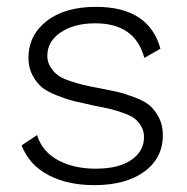

<svg xmlns="http://www.w3.org/2000/svg" viewBox="-20 -530 544 560"><path d="M255 10Q177 10 121 -19.5Q65 -49 43 -106L88 -136Q103 -88 149 -63Q195 -38 259 -38Q326 -38 363 -63.5Q400 -89 400 -130Q400 -148 392 -161.5Q384 -175 373.5 -183.5Q363 -192 341 -200Q319 -208 302 -212Q285 -216 254 -222Q217 -230 196.5 -235Q176 -240 146.5 -251.5Q117 -263 101.5 -276Q86 -289 74.5 -311Q63 -333 63 -361Q63 -427 116 -468.5Q169 -510 260 -510Q414 -510 448 -388L401 -361Q374 -462 258 -462Q196 -462 157 -435.5Q118 -409 118 -367Q118 -349 127.5 -334Q137 -319 149.5 -310Q162 -301 185 -293.5Q208 -286 224.5 -282Q241 -278 269 -273Q305 -266 324.5 -261.5Q344 -257 373 -246Q402 -235 417 -222Q432 -209 443.5 -187Q455 -165 455 -136Q455 -69 401 -29.5Q347 10 255 10Z"/></svg>

Font: Human Sans Light
Style: Regular
Weight: 300
Designer: Tim Radville
Foundry: Continuum
Version: Version 1.000;FEAKit 1.0